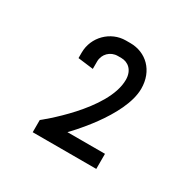

<svg xmlns="http://www.w3.org/2000/svg" viewBox="-90 -793 517 518"><g transform="rotate(30 169.0 -534.0)"><path d="M177 -657C198 -657 217 -642 217 -612C217 -517 70 -402 70 -402V-364H268V-411H151C151 -411 265 -525 265 -612C265 -668 227 -704 178 -704H164C117 -704 77 -665 77 -616V-599L125 -593V-616C125 -639 143 -657 166 -657Z"/></g></svg>

Font: Abel
Style: Regular
Weight: 400
Designer: Matthew Desmond
Foundry: Matthew Desmond
Version: Version 1.002